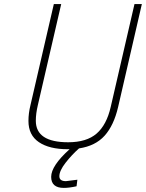

<svg xmlns="http://www.w3.org/2000/svg" viewBox="-20 -720 713 938"><path d="M155 -130Q155 -25 313 -25Q403 -25 452 -67.5Q501 -110 521 -198L637 -700H673L557 -197Q536 -107 491 -57Q446 -7 366 5Q331 36 300.5 75Q270 114 270 141Q270 165 302 165L358 158L354 190Q318 198 292 198Q230 198 230 144Q230 90 320 9H311Q221 9 170 -25.5Q119 -60 119 -129Q119 -167 129 -207L243 -700H279L165 -207Q155 -165 155 -130Z"/></svg>

Font: Titillium Web ExtraLight
Style: Italic
Weight: 275
Italic angle: -13°
Version: Version 1.002;PS 57.000;hotconv 1.0.70;makeotf.lib2.5.55311